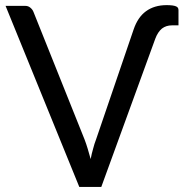

<svg xmlns="http://www.w3.org/2000/svg" viewBox="-20 -740 738 760"><path d="M508.8 -623Q525.4 -671.9 557.6 -695.3Q590.8 -719.7 639.6 -719.7Q666 -719.7 676.8 -714.8Q686.5 -710.9 686.5 -700.2Q686.5 -680.7 686.5 -639.6Q680.7 -639.6 660.2 -639.6Q637.7 -639.6 621.1 -627Q604.5 -613.3 594.7 -586.9Q523.4 -391.6 380.9 0Q358.4 0 293.9 0Q220.7 -178.7 2 -716.8Q20.5 -716.8 79.1 -716.8Q91.8 -716.8 99.6 -710Q108.4 -703.1 112.3 -693.4Q179.7 -525.4 314.5 -188.5Q321.3 -170.9 327.1 -151.4Q333 -131.8 338.9 -110.4Q342.8 -131.8 348.6 -151.4Q353.5 -170.9 360.4 -188.5Q410.2 -333 508.8 -623Z"/></svg>

Font: Lato
Style: Regular
Weight: 400
Designer: Lukasz Dziedzic with Adam Twardoch and Botio Nikoltchev
Version: Version 2.015; 2015-08-06; http://www.latofonts.com/